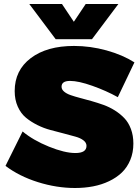

<svg xmlns="http://www.w3.org/2000/svg" viewBox="-20 -943 704 970"><path d="M7.8 -105 94.2 -278.8Q147.5 -234.4 227.3 -202.1Q307.1 -169.9 360.8 -169.9Q417 -169.9 417 -206.1Q417 -222.2 401.4 -234.1Q385.7 -246.1 360.4 -252.9Q335 -259.8 302.2 -268.6Q269.5 -277.3 235.6 -286.1Q201.7 -294.9 168.9 -311.3Q136.2 -327.6 110.8 -348.6Q85.4 -369.6 69.8 -404.3Q54.2 -439 54.2 -482.9Q54.2 -587.9 135.5 -649.4Q216.8 -710.9 354 -710.9Q436 -710.9 517.6 -688.5Q599.1 -666 659.2 -627.9L575.2 -452.1Q517.1 -484.4 447 -509.3Q377 -534.2 334 -534.2Q291 -534.2 291 -504.9Q291 -491.2 303.5 -480.5Q315.9 -469.7 336.9 -462.4Q357.9 -455.1 385 -448Q412.1 -440.9 442.4 -432.4Q472.7 -423.8 502.7 -413.1Q532.7 -402.3 559.8 -385.3Q586.9 -368.2 607.9 -346.4Q628.9 -324.7 641.4 -291.5Q653.8 -258.3 653.8 -217.8Q653.8 -172.4 638.2 -134.8Q622.6 -97.2 595.5 -71.3Q568.4 -45.4 531 -27.6Q493.7 -9.8 450.4 -1.5Q407.2 6.8 358.9 6.8Q266.1 6.8 171.4 -22.9Q76.7 -52.7 7.8 -105ZM127.9 -922.9H293L353 -833L413.1 -922.9H578.1L444.8 -745.1H261.2Z"/></svg>

Font: Trueno Black
Style: Regular
Weight: 900
Designer: Julieta Ulanovsky
Foundry: Julieta Ulanovsky
Version: Version 3.001b | FøM Fix